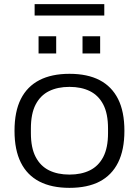

<svg xmlns="http://www.w3.org/2000/svg" viewBox="-20 -894 670 926"><path d="M315 12Q229 12 170 -18.5Q111 -49 80.5 -110Q50 -171 50 -263Q50 -356 80.5 -416.5Q111 -477 170 -507.5Q229 -538 315 -538Q402 -538 460.5 -507.5Q519 -477 549.5 -416.5Q580 -356 580 -263Q580 -171 549.5 -110Q519 -49 460.5 -18.5Q402 12 315 12ZM315 -52Q372 -52 413.5 -72.5Q455 -93 478 -137Q501 -181 501 -252V-274Q501 -346 478 -390Q455 -434 413.5 -454.5Q372 -475 315 -475Q258 -475 216.5 -454.5Q175 -434 152 -390Q129 -346 129 -274V-252Q129 -181 152 -137Q175 -93 216.5 -72.5Q258 -52 315 -52ZM166 -636V-719H251V-636ZM378 -636V-719H463V-636ZM147 -819V-874H483V-819Z"/></svg>

Font: Archivo SemiExpanded Light
Style: Regular
Weight: 300
Width: 6
Designer: Hector Gatti
Foundry: Omnibus-Type
Version: Version 2.001